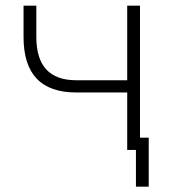

<svg xmlns="http://www.w3.org/2000/svg" viewBox="-20 -538 626 689"><path d="M467.8 131.8H513.7V-43.9H482.4V-517.6H436.5V-250H253.9C157.7 -250 110.4 -301.8 110.4 -405.3V-517.6H64.5V-405.3C64.5 -272.5 127 -206.1 253.9 -206.1H436.5V0H467.8Z"/></svg>

Font: Cascadia Mono PL ExtraLight
Style: Regular
Weight: 200
Monospace: yes
Designer: Aaron Bell
Foundry: Saja Typeworks
Version: Version 2404.023